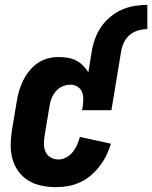

<svg xmlns="http://www.w3.org/2000/svg" viewBox="-20 -763 627 791"><path d="M358 -551Q362 -577 371.5 -603Q381 -629 396.5 -652Q412 -675 434.5 -693.5Q457 -712 482 -723Q507 -734 534 -738.5Q561 -743 587 -743V-643Q568 -643 549 -637.5Q530 -632 514.5 -619Q499 -606 490.5 -588Q482 -570 479 -551ZM211 8Q181 8 151.5 2Q122 -4 98 -18.5Q74 -33 57 -55.5Q40 -78 32 -106Q24 -134 24 -164Q24 -194 29 -225L49 -345Q52 -366 58.5 -388Q65 -410 75 -430.5Q85 -451 100 -470Q115 -489 134.5 -502.5Q154 -516 176 -522Q198 -528 220 -528Q240 -528 258.5 -525Q277 -522 293 -514Q309 -506 322 -493Q335 -480 344 -465L358 -551H479L439 -309H318L321 -325Q323 -341 323 -356.5Q323 -372 317.5 -385Q312 -398 299 -406Q286 -414 271 -414Q254 -414 238 -407.5Q222 -401 210.5 -387.5Q199 -374 192.5 -358Q186 -342 184 -326L164 -206Q161 -188 161 -170.5Q161 -153 167.5 -138Q174 -123 188.5 -114.5Q203 -106 221 -106Q237 -106 253 -114.5Q269 -123 280 -137Q291 -151 298 -167Q305 -183 309 -199L437 -171Q430 -147 418.5 -123.5Q407 -100 391 -79Q375 -58 354.5 -40.5Q334 -23 310 -12Q286 -1 261 3.5Q236 8 211 8Z"/></svg>

Font: Iosevka Heavy
Style: Italic
Weight: 900
Italic angle: -9°
Monospace: yes
Designer: Belleve Invis
Foundry: Belleve Invis
Version: Version 32.5.0; ttfautohint (v1.8.4)